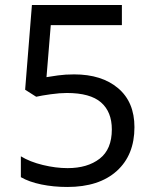

<svg xmlns="http://www.w3.org/2000/svg" viewBox="-20 -734 612 764"><path d="M275 -438Q385 -438 450 -383Q515 -328 515 -228Q515 -117 444.5 -53.5Q374 10 248 10Q193 10 144.5 0Q96 -10 63 -29V-112Q99 -90 150.5 -77.5Q202 -65 249 -65Q328 -65 376.5 -102.5Q425 -140 425 -219Q425 -289 382 -326.5Q339 -364 246 -364Q218 -364 182 -359Q146 -354 124 -349L80 -377L107 -714H465V-634H182L165 -427Q182 -430 211 -434Q240 -438 275 -438Z"/></svg>

Font: Noto Sans Marchen
Style: Regular
Weight: 400
Designer: Monotype Design Team
Foundry: Monotype Imaging Inc.
Version: Version 2.003; ttfautohint (v1.8.4.7-5d5b)